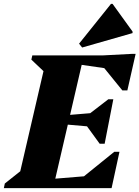

<svg xmlns="http://www.w3.org/2000/svg" viewBox="-48 -978 725 998"><path d="M-28 0 -23 -24 113 -132 46 -39 188 -651 231 -558 115 -668 120 -690H388L228 0ZM201 0 211 -47 503 -71 488 0ZM353 0 363 -41 546 -189H573L532 0ZM466 -316 260 -334 269 -377 485 -395ZM470 -231 393 -337 402 -375 515 -462H541L496 -231ZM618 -606 341 -646 351 -690H638ZM588 -508 476 -646 486 -690 638 -698H657L614 -508ZM379 -731 363 -751 529 -958H537L641 -814V-806Z"/></svg>

Font: Platypi Light ExtraBold
Style: Italic
Weight: 800
Italic angle: -13°
Version: Version 1.200